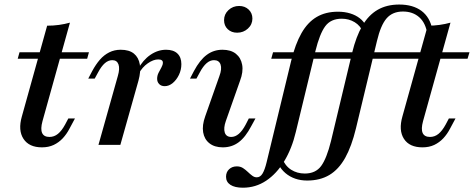

<svg xmlns="http://www.w3.org/2000/svg" viewBox="-20 -651 2130 863"><path d="M168.5 11.3Q110.5 11.3 85.5 -27Q60.5 -65.3 78.2 -127.4L191.9 -535.5Q220.2 -535.5 245.6 -539.1Q271 -542.7 294.4 -549.2L171 -106.5Q161.3 -71 169.4 -53.2Q177.4 -35.5 202.4 -35.5Q223.4 -35.5 240.3 -49.2Q257.3 -62.9 272.6 -91.1L287.1 -118.5H316.9L292.7 -73.4Q279.8 -48.4 262.1 -29.4Q244.4 -10.5 221.4 0.4Q198.4 11.3 168.5 11.3ZM59.7 -387.1 67.7 -416.1H379.8L371.8 -387.1Z M422.6 0 509.7 -309.7Q519.4 -342.7 512.5 -361.7Q505.6 -380.6 484.7 -380.6Q466.9 -380.6 451.2 -366.9Q435.5 -353.2 421 -325.8L405.6 -297.6H376.6L394.4 -331.5Q410.5 -361.3 429 -382.7Q447.6 -404 471 -415.7Q494.4 -427.4 522.6 -427.4Q560.5 -427.4 581.9 -410.1Q603.2 -392.7 608.5 -361.3Q613.7 -329.8 602.4 -288.7L521 0ZM720.2 -263.7Q704.8 -263.7 695.6 -273Q686.3 -282.3 686.3 -296.8Q686.3 -311.3 692.7 -323.8Q699.2 -336.3 705.6 -348Q712.1 -359.7 712.1 -369.4Q712.1 -383.9 691.1 -383.9Q669.4 -383.9 644.4 -366.5Q619.4 -349.2 603.2 -319.4L599.2 -338.7Q622.6 -381.5 656 -404.4Q689.5 -427.4 726.6 -427.4Q759.7 -427.4 777.4 -410.5Q795.2 -393.5 795.2 -362.9Q795.2 -337.1 784.3 -314.5Q773.4 -291.9 756.5 -277.8Q739.5 -263.7 720.2 -263.7Z M981.5 11.3Q944.4 11.3 921.4 -6.9Q898.4 -25 893.1 -56.5Q887.9 -87.9 902.4 -128.2L966.1 -308.9Q978.2 -341.1 971.4 -360.9Q964.5 -380.6 941.9 -380.6Q924.2 -380.6 908.5 -366.9Q892.7 -353.2 878.2 -325.8L862.9 -297.6H833.9L851.6 -331.5Q878.2 -381.5 909.3 -404.4Q940.3 -427.4 979.8 -427.4Q1017.7 -427.4 1040.3 -409.3Q1062.9 -391.1 1068.5 -359.7Q1074.2 -328.2 1058.9 -287.9L995.2 -107.3Q983.9 -75 990.3 -55.2Q996.8 -35.5 1019.4 -35.5Q1054.8 -35.5 1083.9 -90.3L1098.4 -118.5H1128.2L1109.7 -84.7Q1083.1 -33.9 1052.4 -11.3Q1021.8 11.3 981.5 11.3ZM1046 -504Q1020.2 -504 1003.6 -519.8Q987.1 -535.5 987.1 -560.5Q987.1 -587.1 1006.9 -605.6Q1026.6 -624.2 1054.8 -624.2Q1080.6 -624.2 1097.6 -608.1Q1114.5 -591.9 1114.5 -567.7Q1114.5 -541.1 1094.4 -522.6Q1074.2 -504 1046 -504Z M1360.5 160.5Q1331.5 160.5 1306.9 152Q1282.3 143.5 1262.9 127Q1243.5 110.5 1230.6 86.3L1246.8 58.1Q1261.3 94.4 1288.3 111.7Q1315.3 129 1350 129Q1398.4 129 1423.4 95.2Q1448.4 61.3 1467.7 -16.9L1562.9 -414.5Q1580.6 -487.1 1608.5 -535.1Q1636.3 -583.1 1677.4 -606.9Q1718.5 -630.6 1774.2 -630.6Q1836.3 -630.6 1874.6 -602Q1912.9 -573.4 1923.4 -517.7L1900.8 -497.6Q1893.5 -547.6 1864.5 -573.4Q1835.5 -599.2 1791.1 -599.2Q1744.4 -599.2 1717.7 -568.5Q1691.1 -537.9 1674.2 -466.1L1579.8 -73.4Q1560.5 6.5 1531.5 58.5Q1502.4 110.5 1460.5 135.5Q1418.5 160.5 1360.5 160.5ZM1071.8 192.7Q1035.5 192.7 1015.7 179.8Q996 166.9 996 143.5Q996 122.6 1009.7 109.7Q1023.4 96.8 1044.4 96.8Q1060.5 96.8 1072.2 104.4Q1083.9 112.1 1094 121.8Q1104 131.5 1113.7 138.7Q1123.4 146 1133.9 146Q1150 146 1160.1 129Q1170.2 112.1 1178.2 79L1288.7 -377.4Q1307.3 -453.2 1335.1 -502Q1362.9 -550.8 1403.2 -574.6Q1443.5 -598.4 1499.2 -598.4Q1529 -598.4 1554 -590.7Q1579 -583.1 1597.6 -568.5Q1616.1 -554 1626.6 -532.3L1611.3 -507.3Q1600 -535.5 1574.2 -551.2Q1548.4 -566.9 1516.1 -566.9Q1466.9 -566.9 1441.9 -533.1Q1416.9 -499.2 1397.6 -421L1309.7 -58.1Q1291.9 16.9 1257.7 73.4Q1223.4 129.8 1176.2 161.3Q1129 192.7 1071.8 192.7ZM1199.2 -387.1 1207.3 -416.1H1501.6L1494.4 -387.1ZM1466.1 -387.1 1474.2 -416.1H1877.4L1868.5 -387.1ZM1879 11.3Q1820.2 11.3 1795.6 -27Q1771 -65.3 1788.7 -127.4L1902.4 -535.5Q1930.6 -535.5 1956 -539.1Q1981.5 -542.7 2004.8 -549.2L1881.5 -106.5Q1871.8 -71 1879.8 -53.2Q1887.9 -35.5 1912.9 -35.5Q1933.9 -35.5 1950.8 -49.2Q1967.7 -62.9 1983.1 -91.1L1997.6 -118.5H2027.4L2003.2 -73.4Q1990.3 -48.4 1972.6 -29.4Q1954.8 -10.5 1931.9 0.4Q1908.9 11.3 1879 11.3ZM1770.2 -387.1 1778.2 -416.1H2090.3L2081.5 -387.1Z"/></svg>

Font: Playfair 5pt SemiExpanded Light SemiBold
Style: Italic
Weight: 600
Italic angle: -15.6°
Version: Version 2.001;gftools[0.9.30]